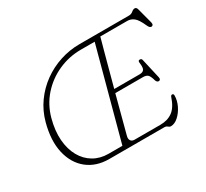

<svg xmlns="http://www.w3.org/2000/svg" viewBox="-147 -941 1259 1175"><g transform="rotate(-30 483.0 -353.0)"><path d="M712.5 0H324Q233 0 171.2 -49.2Q109.5 -98.5 89 -186.5Q68.5 -274.5 99.5 -390Q118.5 -460.5 159.5 -517.8Q200.5 -575 257 -615.8Q313.5 -656.5 380.2 -678.2Q447 -700 517.5 -700H867.5Q884 -700 896.2 -710.5Q908.5 -721 919.5 -721Q932 -721 936.5 -702L964.5 -596Q967.5 -584 963.5 -578Q959.5 -572 952.5 -572Q940 -572 930.5 -594Q908 -645 887.2 -661Q866.5 -677 841.5 -677H651.5Q642 -643.5 628 -591.8Q614 -540 597.5 -478.8Q581 -417.5 564.5 -356H744.5Q767 -356 775.5 -368.8Q784 -381.5 778.5 -419Q777 -434 789.5 -434Q797 -434 800.5 -430.2Q804 -426.5 804.5 -422L836.5 -282Q839 -271.5 835 -266.2Q831 -261 825.5 -261Q812 -261 806.5 -278Q797 -312 785.8 -321.5Q774.5 -331 753.5 -331H557.5Q540.5 -267 525.8 -211Q511 -155 501 -117.2Q491 -79.5 488.5 -70Q482.5 -49 491 -37Q499.5 -25 516.5 -25H699.5Q751.5 -25 786.5 -50.8Q821.5 -76.5 842.5 -140Q846 -150 854.5 -150Q864.5 -150 864.5 -137Q864.5 -102 847.5 -67Q830.5 -32 804.5 -8.5Q778.5 15 751.5 15Q742 15 734 7.5Q726 0 712.5 0ZM142.5 -395Q121 -315 126.2 -248.2Q131.5 -181.5 159 -132.5Q186.5 -83.5 232 -56.8Q277.5 -30 336 -30H434L605.5 -666.5H508Q424 -666.5 348.8 -632.8Q273.5 -599 219.2 -538Q165 -477 142.5 -395Z"/></g></svg>

Font: Fraunces 9pt S100 Thin
Style: Italic
Weight: 100
Italic angle: -16°
Version: Version 1.000; ttfautohint (v1.8.3)